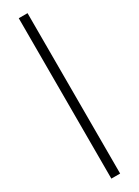

<svg xmlns="http://www.w3.org/2000/svg" viewBox="-241 -710 683 943"><g transform="rotate(-30 100.0 -239.0)"><path d="M75.2 215.8V-693.8H125V215.8Z"/></g></svg>

Font: Tinos
Style: Regular
Weight: 400
Designer: Steve Matteson
Foundry: Monotype Imaging Inc.
Version: Version 1.23